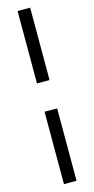

<svg xmlns="http://www.w3.org/2000/svg" viewBox="-157 -843 551 1127"><g transform="rotate(-15 119.0 -280.0)"><path d="M157.5 -366H81V-806H157.5ZM157.5 246H81V-194H157.5Z"/></g></svg>

Font: Space Grotesk Variable Light
Style: Regular
Weight: 300
Designer: Florian Karsten
Foundry: Florian Karsten
Version: Version 2.000